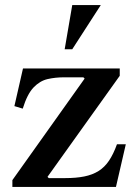

<svg xmlns="http://www.w3.org/2000/svg" viewBox="-20 -740 548 760"><path d="M443 -169H478L439 0H29V-27L315 -429L310 -434H235Q199 -434 168.5 -427Q138 -420 113 -394Q88 -368 70 -310L37 -320L71 -469H454V-440L168 -40L173 -35H238Q281 -35 313.5 -41.5Q346 -48 370 -63Q394 -78 411.5 -104Q429 -130 443 -169ZM236 -545 266 -720H379L266 -545Z"/></svg>

Font: Brygada 1918 SemiBold
Style: Regular
Weight: 600
Designer: Mateusz Machalski | Borys Kosmynka | Przemek Hoffer
Foundry: NIEPODLEGLA 2018
Version: Version 3.006